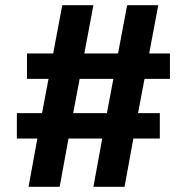

<svg xmlns="http://www.w3.org/2000/svg" viewBox="-20 -720 720 740"><path d="M124 -186H45V-284H142L167 -416H84V-514H185L220 -700H340L305 -514H435L470 -700H590L555 -514H635V-416H537L512 -284H596V-186H494L460 0H340L374 -186H244L210 0H90ZM392 -284 417 -416H287L262 -284Z"/></svg>

Font: Golos Text DemiBold
Style: Regular
Weight: 600
Designer: A.Korolkova, Vitaly Kuzmin
Foundry: ParaType Ltd
Version: Version 2.002